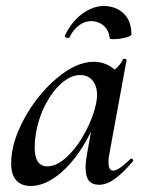

<svg xmlns="http://www.w3.org/2000/svg" viewBox="-20 -604 481 637"><path d="M17 -62Q17 -131 60.5 -210.5Q104 -290 168.5 -344.5Q233 -399 291 -399Q324 -399 351 -380.5Q378 -362 381 -326L327 -357Q343 -359 361 -373.5Q379 -388 388 -407Q390 -409 393 -409Q396 -409 398.5 -407.5Q401 -406 400 -405L342 -89Q340 -80 340 -66Q340 -38 355 -38Q374 -38 413 -77Q414 -78 416 -78Q419 -78 421 -74.5Q423 -71 421 -69Q388 -30 361 -10.5Q334 9 309 9Q286 9 275 -4.5Q264 -18 264 -47Q264 -68 268 -89L293 -229L313 -246Q288 -168 249 -109Q210 -50 166.5 -18.5Q123 13 82 13Q51 13 34 -5.5Q17 -24 17 -62ZM299 -261Q302 -276 302 -289Q302 -319 287 -337Q272 -355 246 -355Q216 -355 185.5 -329Q155 -303 131.5 -258.5Q108 -214 99 -160Q95 -137 95 -115Q95 -52 137 -52Q169 -52 203.5 -85Q238 -118 264 -167.5Q290 -217 299 -261ZM282 -534Q262 -534 243 -520.5Q224 -507 211 -481Q210 -478 205 -478Q201 -478 197.5 -480.5Q194 -483 195 -485Q217 -532 252.5 -558Q288 -584 324 -584Q364 -584 390 -559.5Q416 -535 416 -490Q416 -484 395.5 -479Q375 -474 357 -474Q344 -474 344 -477Q341 -504 323.5 -519Q306 -534 282 -534Z"/></svg>

Font: Cormorant Garamond SemiBold
Style: Italic
Weight: 600
Italic angle: -10°
Designer: Christian Thalmann (Catharsis Fonts)
Foundry: Catharsis Fonts
Version: Version 4.000